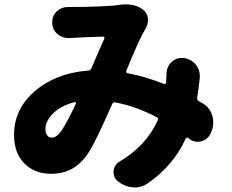

<svg xmlns="http://www.w3.org/2000/svg" viewBox="-20 -793 1040 861"><path d="M210.9 -175.8Q235.4 -175.8 257.8 -210Q283.2 -249 320.3 -328.1Q321.3 -331.1 319.3 -333.5Q317.4 -335.9 314.5 -335Q253.9 -319.3 218.8 -285.2Q183.6 -251 183.6 -212.9Q183.6 -197.3 191.4 -186.5Q199.2 -175.8 210.9 -175.8ZM889.6 -329.1Q920.9 -310.5 931.6 -275.4Q936.5 -259.8 936.5 -244.1Q936.5 -224.6 928.7 -205.1L924.8 -195.3Q912.1 -167 881.8 -159.2Q874 -157.2 866.2 -157.2Q844.7 -157.2 827.1 -171.9Q825.2 -172.9 824.2 -173.8Q816.4 -179.7 812.5 -170.9Q757.8 -50.8 642.6 29.3Q615.2 47.9 584 47.9Q579.1 47.9 574.2 46.9Q538.1 43.9 507.8 19.5Q489.3 3.9 489.3 -19.5Q489.3 -22.5 489.3 -26.4Q492.2 -54.7 517.6 -69.3Q636.7 -140.6 687.5 -253.9Q691.4 -262.7 682.6 -267.6Q589.8 -316.4 496.1 -334Q487.3 -335.9 483.4 -327.1Q410.2 -160.2 378.9 -111.3Q346.7 -61.5 305.7 -37.6Q264.6 -13.7 208 -13.7Q135.7 -13.7 89.4 -60.1Q43 -106.4 43 -188.5Q43 -303.7 136.2 -384.3Q229.5 -464.8 376 -476.6Q385.7 -477.5 389.6 -486.3Q439.5 -603.5 448.2 -620.1Q449.2 -623 447.3 -626Q445.3 -628.9 442.4 -628.9Q351.6 -626 301.8 -623Q297.9 -623 293 -622.1Q290 -622.1 287.1 -622.1Q259.8 -622.1 238.3 -639.6Q213.9 -661.1 213.9 -693.4Q213.9 -721.7 234.4 -742.2Q255.9 -761.7 285.2 -761.7Q286.1 -761.7 287.1 -761.7Q293 -761.7 297.9 -761.7Q413.1 -761.7 497.1 -768.6Q506.8 -769.5 516.6 -771.5Q532.2 -773.4 545.9 -773.4Q590.8 -773.4 622.1 -749Q640.6 -734.4 643.6 -710Q643.6 -706.1 643.6 -703.1Q643.6 -682.6 632.8 -665Q603.5 -616.2 546.9 -476.6Q543 -466.8 552.7 -464.8Q633.8 -449.2 714.8 -417Q718.8 -415 721.7 -417Q724.6 -418.9 724.6 -422.9V-423.8Q726.6 -444.3 726.6 -462.9Q727.5 -494.1 750 -515.6Q769.5 -533.2 793.9 -533.2Q797.9 -533.2 802.7 -533.2Q835.9 -529.3 857.4 -503.9Q876 -481.4 876 -453.1Q876 -449.2 876 -445.3Q871.1 -397.5 864.3 -354.5Q863.3 -344.7 871.1 -339.8Q879.9 -335 889.6 -329.1Z"/></svg>

Font: Gen Jyuu GothicX Heavy
Style: Bold
Weight: 900
Designer: [Source Han Sans]
Ryoko NISHIZUKA  (kana & ideographs); Paul D. Hunt (Latin, Greek & Cyrillic); Wenlong ZHANG  (bopomofo
Version: Version 1.002.20150607